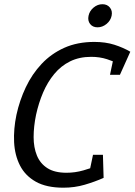

<svg xmlns="http://www.w3.org/2000/svg" viewBox="-20 -871 632 901"><path d="M407.7 -604.3Q352.2 -604.3 309.1 -583.1Q266 -561.8 234.6 -523.8Q203.2 -485.8 182.2 -436.8Q161.3 -387.8 149.2 -332.3H57.2Q72 -400.3 101.2 -461.8Q130.3 -523.3 175.4 -571.3Q220.5 -619.3 281.9 -646.8Q343.3 -674.3 422.8 -674.3Q475.2 -674.3 516.8 -661Q558.3 -647.7 591.5 -628.3L549.3 -566.3Q516.3 -582.2 482.2 -593.2Q448 -604.3 407.7 -604.3ZM292 -60.3Q332.3 -60.3 371.2 -71.4Q410.2 -82.5 450.5 -98.3L466.3 -36.3Q424.5 -17.8 377.2 -4Q330 9.8 277.7 9.8Q198.2 9.8 148.3 -18.2Q98.5 -46.2 73.9 -94.2Q49.3 -142.2 46.2 -203.8Q43.2 -265.3 57.2 -332.3H149.2Q137.8 -277 137.8 -228Q137.7 -179 153.3 -141Q169 -103 202.8 -81.7Q236.5 -60.3 292 -60.3ZM496.2 -520 519 -628.3H591.5L542.8 -520ZM416.5 -144.7H463L466.2 -36.3H393.7ZM437.8 -742.8Q415 -742.8 402.8 -758.5Q390.7 -774.2 395.5 -797Q400.2 -819.7 419 -835.4Q437.8 -851.2 460.7 -851.2Q483.3 -851.2 495.9 -835.4Q508.5 -819.7 503.8 -797Q499 -774.2 479.8 -758.5Q460.5 -742.8 437.8 -742.8Z"/></svg>

Font: Epunda Slab Light
Style: Italic
Weight: 300
Italic angle: -12°
Designer: Simon Atzbach
Foundry: typofactur
Version: Version 1.102